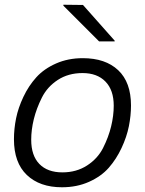

<svg xmlns="http://www.w3.org/2000/svg" viewBox="-20 -778 612 812"><path d="M112 -187Q112 -120 146.5 -84.5Q181 -49 244 -49Q303 -49 348 -78Q393 -107 416 -152.5Q439 -198 450 -243.5Q461 -289 461 -331Q461 -397 426 -433Q391 -469 329 -469Q269 -469 224.5 -440Q180 -411 157 -365Q134 -319 123 -274Q112 -229 112 -187ZM39 -189Q39 -233 48 -277.5Q57 -322 79 -368.5Q101 -415 133.5 -451Q166 -487 217 -509.5Q268 -532 330 -532Q426 -532 480 -481Q534 -430 534 -332Q534 -289 525 -244Q516 -199 494 -152Q472 -105 440 -68.5Q408 -32 356.5 -9Q305 14 242 14Q148 14 93.5 -38Q39 -90 39 -189ZM248 -754V-758L331 -757L465 -606V-603H399Z"/></svg>

Font: Nacelle Light
Style: Italic
Weight: 300
Italic angle: -12°
Designer: Sora Sagano
Foundry: Sora Sagano
Version: Version 1.000;FEAKit 1.0